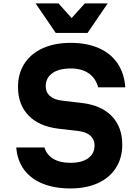

<svg xmlns="http://www.w3.org/2000/svg" viewBox="-20 -1065 790 1104"><path d="M385.3 -128.8Q450.8 -128.8 487.3 -155.4Q523.7 -182.1 523.7 -229.3Q523.7 -263.5 499.4 -285.1Q475.2 -306.7 429.9 -311.7L316.1 -325Q204.8 -338.3 144.2 -400.8Q83.5 -463.2 83.5 -564.8Q83.5 -642.1 120.5 -699.4Q157.5 -756.7 225.8 -787.6Q294.1 -818.6 386.7 -818.6Q479.5 -818.6 548.2 -788.3Q616.8 -758 655.8 -700.7Q694.7 -643.4 700.4 -562.9H544.4Q530.7 -615.3 490.2 -643.3Q449.8 -671.2 386.7 -671.2Q318.5 -671.2 280.7 -644.1Q242.9 -616.9 242.9 -568.7Q242.9 -534.5 267.1 -512.9Q291.4 -491.3 336.6 -486.3L450.5 -473Q562.1 -460 622.6 -397.4Q683 -334.8 683 -233.2Q683 -156.9 646.7 -99.8Q610.4 -42.7 543 -12Q475.5 18.6 385.3 18.6Q293.4 18.6 225.1 -9.2Q156.8 -37 118 -90Q79.2 -142.9 73.5 -217.1H235.5Q249.2 -173.7 287.3 -151.2Q325.5 -128.8 385.3 -128.8ZM483.3 -875.5H300.6L184.8 -1045.3H316.3L438.7 -909.2H345.1L467.6 -1045.3H599.1Z"/></svg>

Font: Martian Mono VF sWd Rg
Style: Regular
Weight: 400
Width: 6
Monospace: yes
Designer: Roman Shamin
Foundry: Evil Martians
Version: Version 1.100